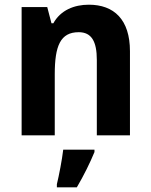

<svg xmlns="http://www.w3.org/2000/svg" viewBox="-20 -627 642 817"><path d="M358 -607C296 -607 238 -584 207 -528H199L181 -597H72V-51H213V-311C213 -432 237 -490 315 -490C370 -490 392 -450 392 -372V-51H533V-409C533 -544 465 -607 358 -607ZM382 20V10H249C244 53 231 120 222 157V170H307C337 119 363 66 382 20Z"/></svg>

Font: Noto Sans Tamil UI SemiCondensed
Style: Bold
Weight: 700
Width: 4
Designer: Jelle Bosma - Monotype Design Team
Foundry: Monotype Imaging Inc.
Version: Version 2.004